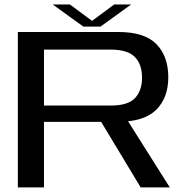

<svg xmlns="http://www.w3.org/2000/svg" viewBox="-20 -814 822 834"><path d="M57.5 0H171V-284.5H488Q605.5 -284.5 658.2 -336.8Q711 -389 711 -478.5Q711 -569 659.8 -622Q608.5 -675 494.5 -675H57.5ZM591 0H717.5L513 -324L397.5 -321ZM171 -355.5V-598.5H461Q534.5 -598.5 565.8 -566.5Q597 -534.5 597 -477Q597 -420 566.2 -387.8Q535.5 -355.5 461 -355.5ZM342 -698.5H416.5L549.5 -794.5H476L380 -723.5L283.5 -794.5H209Z"/></svg>

Font: Anybody Expanded
Style: Regular
Weight: 400
Width: 7
Version: Version 1.113;gftools[0.9.25]